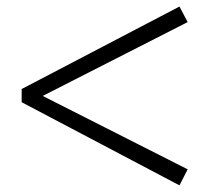

<svg xmlns="http://www.w3.org/2000/svg" viewBox="-20 -660 655 584"><path d="M550.8 -592.8 109.9 -368.2 550.8 -145 525.9 -96.2 45.9 -349.1V-389.2L525.9 -640.1Z"/></svg>

Font: Source Han Serif JP Heavy
Style: Regular
Weight: 900
Designer: Ryoko NISHIZUKA  (kana & ideographs); Frank Grießhammer (Latin, Greek & Cyrillic); Wenlong ZHANG  (bopomofo); Sandoll Co
Foundry: Adobe Systems Incorporated
Version: Version 1.001;PS 1.001;hotconv 16.6.54;makeotf.lib2.5.65590